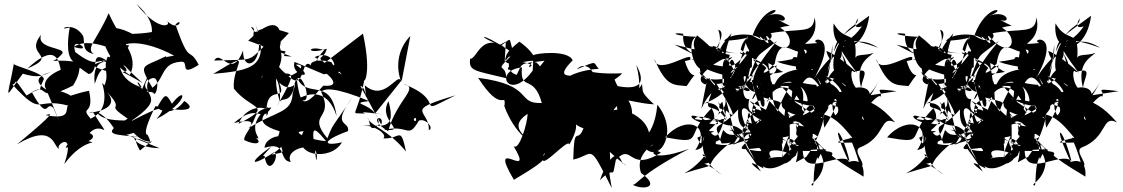

<svg xmlns="http://www.w3.org/2000/svg" viewBox="-20 -912 5712 977"><path d="M252 -362C210 -405 230 -283 142 -443C231 -496 161 -378 352 -477C416 -580 348 -587 432 -535C493 -550 430 -669 528 -600C470 -618 479 -558 363 -647C332 -744 470 -637 357 -673C423 -727 582 -655 608 -632C476 -581 363 -592 587 -532C507 -726 573 -554 480 -609C694 -541 542 -635 706 -489C515 -603 495 -585 462 -485C444 -639 558 -591 562 -594C535 -635 579 -565 635 -677C650 -694 531 -661 615 -684C624 -692 710 -712 866 -629C763 -613 762 -594 693 -435C837 -476 776 -590 901 -598C948 -602 886 -516 991 -582C940 -682 948 -570 873 -787C914 -830 892 -742 828 -807C859 -779 786 -748 674 -892C847 -742 665 -643 778 -753C633 -726 624 -758 698 -713C528 -826 490 -735 498 -741C510 -689 527 -603 641 -530C690 -633 599 -694 533 -845C475 -711 412 -665 458 -637C392 -651 414 -693 403 -729C349 -815 258 -749 335 -773C332 -756 308 -632 353 -599C209 -616 240 -574 297 -639C316 -673 163 -661 189 -735C100 -626 285 -634 119 -563C241 -674 274 -638 289 -557C183 -512 204 -457 226 -451C278 -425 71 -508 252 -548C206 -540 198 -506 96 -537C-4 -403 16 -396 51 -590C30 -580 206 -543 203 -509C157 -414 224 -492 115 -426C39 -534 73 -487 43 -482C203 -309 154 -420 326 -375C311 -353 343 -301 212 -326C235 -332 286 -359 66 -177C260 -294 253 -154 282 -155C255 -171 369 -257 307 -77C417 -226 503 -170 412 -199C461 -190 336 -223 314 -160C494 -196 455 -227 436 -235C499 -306 559 -172 452 -343C361 -333 645 -336 507 -461C642 -329 494 -401 630 -308C470 -217 582 -230 681 -214C641 -233 662 -159 792 -158L600 -236C829 -352 519 -251 472 -343C583 -287 545 -195 660 -236C747 -143 803 -241 692 -146C614 -289 790 -115 731 -226C691 -229 801 -428 771 -372C918 -338 988 -352 918 -398C835 -288 753 -389 779 -364C820 -437 824 -440 855 -384C931 -484 942 -392 776 -306C867 -409 731 -340 635 -288C848 -428 687 -417 740 -508C806 -547 775 -405 760 -440C651 -477 786 -548 827 -627C695 -561 680 -595 767 -446C683 -426 658 -545 701 -467C535 -523 630 -636 539 -568C634 -517 673 -561 528 -624C501 -559 539 -540 511 -477C469 -537 575 -370 441 -308C383 -377 463 -319 433 -450C303 -425 286 -380 236 -455C242 -360 464 -403 265 -454L212 -465L284 -289Z M1433 -651C1351 -664 1377 -664 1450 -744C1259 -812 1300 -703 1257 -776C1301 -762 1226 -727 1321 -674C1240 -595 1267 -611 1070 -604C1105 -664 1157 -502 1217 -655C1214 -527 1349 -593 1277 -798C1365 -566 1253 -554 1065 -536C1285 -670 1158 -580 1170 -461C1260 -348 1378 -379 1194 -282C1237 -393 1378 -375 1336 -322C1327 -503 1446 -378 1401 -491C1477 -421 1498 -545 1469 -434C1464 -335 1385 -349 1244 -259C1294 -306 1259 -354 1361 -365C1303 -275 1303 -398 1170 -286C1339 -325 1214 -236 1223 -199C1281 -171 1317 -182 1282 -211C1333 -192 1209 -256 1343 -367C1365 -348 1234 -294 1403 -244C1394 -180 1294 -108 1326 -119C1343 -3 1406 -117 1376 -138C1249 -55 1226 -77 1407 -199C1408 -129 1449 -142 1362 -125C1535 -244 1333 -244 1326 -160C1445 -197 1395 -92 1460 -88C1417 -160 1622 -209 1589 -95C1571 -243 1553 -299 1639 -194C1564 -198 1449 -244 1525 -244C1457 -117 1664 -88 1720 -188C1627 -166 1610 -193 1751 -245C1761 -301 1658 -262 1778 -423C1665 -254 1677 -288 1646 -208C1537 -339 1684 -301 1614 -445C1634 -463 1682 -470 1858 -398C1733 -381 1910 -392 1907 -277C1852 -228 1867 -301 1850 -311C1872 -267 1951 -256 2046 -141C2017 -277 2018 -202 1930 -208C1956 -227 1881 -284 1802 -273C1895 -285 2005 -224 1957 -397C1898 -296 2063 -241 1932 -251C2064 -282 2054 -196 2114 -303C2054 -275 2111 -353 2094 -280C2125 -337 2197 -259 2162 -250C2167 -357 2023 -345 2298 -427C2070 -315 2271 -394 2032 -485C2118 -465 2002 -411 1955 -245C1839 -313 1941 -336 1920 -278L1814 -474C1846 -475 1852 -338 1836 -478C1936 -391 2002 -542 2019 -503C1993 -578 2006 -665 2068 -729L2025 -505L1890 -336C2012 -315 1780 -355 1837 -334C1751 -341 1796 -302 1836 -516C1821 -479 1877 -513 1827 -741L1595 -564C1602 -574 1753 -465 1625 -476C1517 -351 1509 -377 1487 -528C1534 -394 1662 -535 1693 -320C1642 -485 1522 -422 1503 -412C1594 -343 1496 -639 1473 -453C1442 -376 1414 -432 1391 -374C1496 -561 1483 -544 1354 -530C1451 -481 1567 -591 1485 -583C1603 -501 1455 -524 1479 -597L1628 -534L1708 -547L1719 -532C1549 -650 1625 -589 1643 -664C1532 -629 1543 -686 1629 -657C1542 -554 1627 -608 1580 -621C1683 -669 1698 -534 1666 -596C1592 -616 1534 -594 1576 -564C1502 -660 1546 -421 1439 -533C1350 -602 1402 -652 1308 -513C1315 -545 1410 -584 1405 -393C1346 -579 1439 -556 1404 -673C1420 -737 1410 -869 1243 -705L1465 -624L1425 -627Z M2583 -641C2519 -486 2706 -545 2603 -518C2644 -599 2615 -585 2751 -603C2634 -467 2810 -568 2623 -700C2508 -610 2565 -597 2610 -657C2476 -523 2555 -605 2556 -514C2391 -554 2366 -550 2372 -612C2410 -615 2427 -745 2549 -673C2398 -727 2410 -761 2571 -655C2482 -518 2721 -644 2713 -587C2583 -367 2476 -553 2636 -569C2625 -441 2695 -541 2737 -388C2604 -382 2702 -479 2413 -516C2535 -325 2551 -452 2548 -374C2531 -412 2580 -244 2685 -187C2678 -207 2553 -260 2665 -333C2663 -280 2621 -142 2593 -169C2709 23 2453 -237 2595 3C2824 -132 2720 -102 2753 -134C2699 -7 2875 -219 2877 -176C2963 -326 2849 -295 2949 -259C2917 -175 2902 -288 2897 -100C3006 -124 2971 -197 3093 45C3064 -115 3092 -35 3083 -139C3188 -43 3172 -76 3147 -81C3115 -182 3053 -59 3033 5C3117 -83 3090 22 3114 -99C3201 -189 3176 -31 3343 -135C3293 -173 3254 -71 3487 -155C3226 -19 3220 32 3199 28C3246 55 3349 46 3242 -32C3199 -152 3379 -212 3267 -154C3340 -87 3435 -243 3325 -379C3306 -173 3192 -205 3284 -200C3301 -333 3076 -398 3081 -321C3161 -444 3159 -390 3308 -381C3240 -445 3253 -441 3247 -484C3165 -367 3270 -384 3218 -581C3264 -499 3249 -444 3103 -478C3138 -263 3099 -403 3188 -281C3228 -422 3113 -425 3101 -539C3004 -507 3020 -439 3096 -384C3023 -490 3110 -495 3146 -539C3021 -534 2994 -548 2955 -551C3042 -487 2974 -623 2915 -559C3029 -609 2995 -593 3027 -562C2852 -552 2765 -445 2990 -535C2862 -521 2804 -513 2894 -605C2870 -661 2702 -640 2694 -631C2693 -499 2664 -483 2772 -455C2708 -716 2645 -524 2686 -581C2576 -638 2518 -514 2612 -573C2544 -785 2621 -699 2457 -649L2554 -700L2548 -598Z M3776 -520C3745 -351 3649 -583 3549 -358C3592 -591 3585 -497 3570 -482C3475 -516 3690 -640 3682 -614C3761 -640 3617 -594 3672 -501C3680 -704 3741 -590 3613 -665C3677 -627 3564 -734 3516 -635C3551 -635 3549 -619 3465 -601C3504 -469 3545 -585 3474 -474C3410 -481 3370 -468 3310 -612C3322 -520 3516 -665 3491 -609C3571 -612 3461 -587 3663 -530C3670 -466 3639 -457 3777 -397C3635 -491 3703 -437 3564 -386C3664 -404 3679 -274 3515 -306C3532 -351 3748 -248 3552 -290C3609 -290 3631 -306 3601 -362C3454 -212 3574 -176 3365 -213C3467 -330 3606 -280 3518 -148C3606 -168 3502 -211 3614 -242C3548 -269 3513 -106 3652 -24C3513 -132 3520 -54 3596 -88C3489 -175 3623 -72 3621 -161C3629 -294 3619 -114 3461 -30C3640 -86 3568 -47 3617 -111C3705 -213 3730 -182 3652 -182C3604 -310 3623 -229 3736 -355C3728 -224 3810 -256 3875 -252C3730 -147 3773 -246 3687 -252C3807 -216 3716 -150 3609 -183C3637 -201 3696 -224 3642 -195C3681 -318 3628 -187 3767 -238C3697 -301 3711 -244 3611 -308C3768 -275 3582 -311 3577 -296C3460 -361 3482 -292 3587 -281L3680 -374C3642 -179 3611 -189 3560 -305C3535 -273 3570 -121 3528 -211C3622 -252 3633 -325 3676 -302C3602 -423 3539 -289 3622 -492C3781 -235 3681 -343 3633 -393C3750 -191 3673 -231 3814 -191C3693 -406 3794 -378 3798 -318C3828 -205 3782 -247 3880 -349C3774 -309 3786 -379 3793 -408C3738 -397 3754 -588 3867 -439C3814 -387 3849 -533 3805 -502C3854 -328 3841 -408 3881 -259C3779 -201 3706 -310 3821 -99C3695 -277 3799 -292 3790 -218C3910 -92 3866 -100 3897 -276C3795 -273 3866 -197 3853 -279C3695 -288 3858 -329 3760 -226C3755 -151 3763 -258 3817 -225C3734 -148 3722 -145 3848 -160C3857 -249 3961 -388 3880 -352C3782 -401 3775 -420 3828 -365C3795 -292 3749 -315 3804 -231C3782 -160 3680 -233 3656 -394C3598 -346 3720 -320 3650 -486C3739 -195 3707 -153 3778 -287C3841 -228 3818 -369 3709 -172C3695 -177 3913 -253 3851 -143C3747 -145 3755 -200 3852 -39C3802 -77 3774 -104 3866 -55C3835 -134 3848 27 4029 -120C4052 -180 4040 -155 3995 -197C4001 -114 4025 -154 4187 -152C4106 -133 4127 9 4117 32C4078 26 4197 5 4168 -148C4134 -99 4144 -64 4136 -193C4167 -134 4152 -90 4111 -221C4205 -103 4324 -47 4374 -13C4385 -157 4233 -58 4304 -79C4197 -301 4258 -274 4303 -93C4246 -144 4069 -2 4065 -144C4212 -142 4262 -153 4168 -80C4184 -108 4064 -280 4141 -217C4105 -185 4068 -205 4031 -276C4039 -149 4071 -176 4173 -145C4126 -248 3931 -124 3961 -91C3968 -243 3925 -201 3994 -219C3951 -136 3936 -36 4008 -101C3907 -142 3800 -59 3903 -112C3853 -185 4056 -121 3980 -125C3995 -17 4016 -363 3976 -362C3956 -157 3962 -277 3964 -298C3926 -245 3906 -357 3807 -359C3895 -253 3887 -211 4092 -159C3898 -181 3918 -327 3823 -292C3801 -322 3788 -425 3888 -396C3894 -457 4006 -544 4077 -337C3913 -518 3972 -489 3838 -458C3893 -576 3809 -383 3808 -410C3836 -487 3848 -404 3950 -478C3907 -485 3821 -500 3832 -444C3771 -437 3739 -568 3788 -510C3846 -660 3817 -608 3934 -704C3826 -575 3768 -484 3849 -406C3849 -358 3883 -353 3865 -416C3975 -384 3937 -415 4008 -310C3953 -369 4009 -386 4062 -324C4045 -363 3930 -266 3814 -179C4050 -294 4001 -306 4049 -288C4132 -214 4137 -268 4053 -295C4091 -268 4131 -315 4186 -366C4100 -475 4114 -405 4276 -357C4165 -428 4285 -368 4231 -325C4173 -417 4310 -476 4175 -262C4139 -424 4317 -444 4377 -302C4331 -312 4458 -448 4459 -419C4480 -450 4401 -466 4543 -448L4348 -418L4267 -584C4151 -520 4233 -474 4080 -443C4198 -236 4121 -354 4168 -309C4109 -337 4202 -276 3994 -414C4145 -329 4173 -406 4189 -417C4072 -285 3966 -333 4091 -271C4066 -267 4024 -257 3895 -398C3820 -181 3760 -312 3796 -345C3791 -321 4000 -237 3940 -200C4000 -125 3907 -293 4046 -284C3995 -155 4102 -292 3995 -164C3952 -232 4071 -222 4030 -86C4143 -149 4069 -94 4084 -116C4165 -223 4197 -398 4158 -331C4255 -326 4334 -169 4325 -213C4207 -184 4223 -184 4341 -187C4277 -237 4315 -219 4357 -64C4398 -69 4318 -138 4352 -160C4491 -212 4454 -330 4535 -289C4382 -466 4357 -321 4461 -515C4370 -340 4312 -443 4352 -328C4519 -523 4234 -458 4363 -453C4310 -448 4300 -581 4326 -545C4424 -578 4357 -503 4363 -460C4331 -582 4389 -613 4426 -643C4378 -625 4328 -643 4332 -606C4346 -779 4284 -683 4222 -793C4205 -626 4377 -628 4403 -832C4254 -722 4237 -718 4223 -648C4288 -793 4342 -772 4345 -813C4357 -839 4299 -755 4366 -778C4261 -629 4199 -762 4449 -669C4294 -767 4241 -589 4285 -729C4193 -663 4209 -461 4271 -564C4206 -531 4268 -526 4183 -486C4160 -529 4231 -534 4316 -447C4150 -567 4356 -491 4264 -637C4316 -487 4277 -347 4181 -531C4355 -401 4190 -411 4253 -415C4283 -456 4115 -561 4250 -397C4116 -394 4230 -725 4234 -593C4308 -635 4201 -725 4344 -536C4345 -540 4243 -632 4185 -653C4203 -576 4227 -665 4123 -514C4261 -759 4083 -714 4140 -693C3993 -682 4158 -681 4125 -824C4119 -735 4054 -772 3895 -742C3933 -840 3914 -740 3891 -791C4064 -761 4008 -568 3875 -739C3924 -775 3926 -657 3809 -731C3871 -902 3994 -868 3880 -830C3977 -867 4002 -788 3940 -811C4055 -747 3980 -820 3878 -726C3927 -629 3813 -778 3856 -705C3842 -744 3702 -750 3664 -704C3871 -715 3771 -764 3749 -660C3829 -582 3810 -640 3781 -653C3699 -523 3628 -567 3703 -743C3557 -581 3732 -651 3605 -679C3632 -622 3616 -663 3527 -732C3471 -655 3588 -644 3412 -685C3554 -611 3538 -617 3695 -610C3612 -626 3577 -690 3517 -611C3654 -643 3440 -587 3457 -740C3397 -750 3393 -729 3538 -724C3474 -738 3493 -575 3553 -557C3651 -693 3671 -749 3635 -761C3675 -644 3550 -659 3735 -640C3557 -660 3678 -717 3676 -571C3540 -594 3615 -582 3551 -589C3507 -532 3637 -462 3540 -547C3544 -495 3689 -486 3806 -571C3807 -637 3809 -758 3793 -648C3666 -479 3687 -556 3739 -576L3786 -732C3784 -678 3733 -748 3866 -530C3829 -664 3935 -553 3966 -546C3863 -525 3874 -548 3922 -587C3945 -732 4005 -645 4059 -647C4063 -685 4166 -627 3934 -598C4011 -566 4167 -562 4102 -555C4062 -720 4042 -714 4030 -561C4098 -542 4158 -555 4183 -390C4155 -587 4191 -383 4215 -684C4223 -567 4142 -439 4133 -480C3983 -493 4085 -515 4025 -475C4070 -488 4096 -406 4088 -396C3924 -432 3915 -348 4062 -320C4115 -438 4147 -346 4103 -272C4242 -372 4222 -428 4056 -301C4038 -326 4137 -524 3959 -487C4043 -518 4005 -467 4007 -381C4064 -463 4078 -606 4168 -442C4118 -625 3948 -676 4040 -559C3897 -534 3943 -458 3896 -479C4041 -461 3998 -516 3937 -345C3872 -440 3971 -530 3821 -523L3901 -410C3834 -354 3876 -520 3886 -471C3858 -548 3940 -516 3930 -577C3962 -605 3823 -496 3880 -566C3816 -636 3775 -542 3874 -717C3807 -670 3773 -661 3770 -574C3753 -629 3660 -442 3717 -554C3740 -485 3642 -760 3657 -483C3680 -428 3684 -692 3721 -580C3722 -507 3659 -480 3616 -486C3536 -577 3642 -432 3682 -421C3644 -457 3550 -418 3688 -472C3871 -491 3790 -361 3662 -564C3690 -571 3611 -448 3767 -461C3847 -681 3750 -615 3745 -646C3929 -562 3902 -576 3850 -480C3931 -485 3899 -457 3886 -631C3730 -476 3878 -538 3715 -437C3768 -491 3581 -478 3686 -432L3681 -402L3815 -528Z M4905 -520C4874 -351 4778 -583 4678 -358C4721 -591 4714 -497 4699 -482C4604 -516 4819 -640 4811 -614C4890 -640 4746 -594 4801 -501C4809 -704 4870 -590 4742 -665C4806 -627 4693 -734 4645 -635C4680 -635 4678 -619 4594 -601C4633 -469 4674 -585 4603 -474C4539 -481 4499 -468 4439 -612C4451 -520 4645 -665 4620 -609C4700 -612 4590 -587 4792 -530C4799 -466 4768 -457 4906 -397C4764 -491 4832 -437 4693 -386C4793 -404 4808 -274 4644 -306C4661 -351 4877 -248 4681 -290C4738 -290 4760 -306 4730 -362C4583 -212 4703 -176 4494 -213C4596 -330 4735 -280 4647 -148C4735 -168 4631 -211 4743 -242C4677 -269 4642 -106 4781 -24C4642 -132 4649 -54 4725 -88C4618 -175 4752 -72 4750 -161C4758 -294 4748 -114 4590 -30C4769 -86 4697 -47 4746 -111C4834 -213 4859 -182 4781 -182C4733 -310 4752 -229 4865 -355C4857 -224 4939 -256 5004 -252C4859 -147 4902 -246 4816 -252C4936 -216 4845 -150 4738 -183C4766 -201 4825 -224 4771 -195C4810 -318 4757 -187 4896 -238C4826 -301 4840 -244 4740 -308C4897 -275 4711 -311 4706 -296C4589 -361 4611 -292 4716 -281L4809 -374C4771 -179 4740 -189 4689 -305C4664 -273 4699 -121 4657 -211C4751 -252 4762 -325 4805 -302C4731 -423 4668 -289 4751 -492C4910 -235 4810 -343 4762 -393C4879 -191 4802 -231 4943 -191C4822 -406 4923 -378 4927 -318C4957 -205 4911 -247 5009 -349C4903 -309 4915 -379 4922 -408C4867 -397 4883 -588 4996 -439C4943 -387 4978 -533 4934 -502C4983 -328 4970 -408 5010 -259C4908 -201 4835 -310 4950 -99C4824 -277 4928 -292 4919 -218C5039 -92 4995 -100 5026 -276C4924 -273 4995 -197 4982 -279C4824 -288 4987 -329 4889 -226C4884 -151 4892 -258 4946 -225C4863 -148 4851 -145 4977 -160C4986 -249 5090 -388 5009 -352C4911 -401 4904 -420 4957 -365C4924 -292 4878 -315 4933 -231C4911 -160 4809 -233 4785 -394C4727 -346 4849 -320 4779 -486C4868 -195 4836 -153 4907 -287C4970 -228 4947 -369 4838 -172C4824 -177 5042 -253 4980 -143C4876 -145 4884 -200 4981 -39C4931 -77 4903 -104 4995 -55C4964 -134 4977 27 5158 -120C5181 -180 5169 -155 5124 -197C5130 -114 5154 -154 5316 -152C5235 -133 5256 9 5246 32C5207 26 5326 5 5297 -148C5263 -99 5273 -64 5265 -193C5296 -134 5281 -90 5240 -221C5334 -103 5453 -47 5503 -13C5514 -157 5362 -58 5433 -79C5326 -301 5387 -274 5432 -93C5375 -144 5198 -2 5194 -144C5341 -142 5391 -153 5297 -80C5313 -108 5193 -280 5270 -217C5234 -185 5197 -205 5160 -276C5168 -149 5200 -176 5302 -145C5255 -248 5060 -124 5090 -91C5097 -243 5054 -201 5123 -219C5080 -136 5065 -36 5137 -101C5036 -142 4929 -59 5032 -112C4982 -185 5185 -121 5109 -125C5124 -17 5145 -363 5105 -362C5085 -157 5091 -277 5093 -298C5055 -245 5035 -357 4936 -359C5024 -253 5016 -211 5221 -159C5027 -181 5047 -327 4952 -292C4930 -322 4917 -425 5017 -396C5023 -457 5135 -544 5206 -337C5042 -518 5101 -489 4967 -458C5022 -576 4938 -383 4937 -410C4965 -487 4977 -404 5079 -478C5036 -485 4950 -500 4961 -444C4900 -437 4868 -568 4917 -510C4975 -660 4946 -608 5063 -704C4955 -575 4897 -484 4978 -406C4978 -358 5012 -353 4994 -416C5104 -384 5066 -415 5137 -310C5082 -369 5138 -386 5191 -324C5174 -363 5059 -266 4943 -179C5179 -294 5130 -306 5178 -288C5261 -214 5266 -268 5182 -295C5220 -268 5260 -315 5315 -366C5229 -475 5243 -405 5405 -357C5294 -428 5414 -368 5360 -325C5302 -417 5439 -476 5304 -262C5268 -424 5446 -444 5506 -302C5460 -312 5587 -448 5588 -419C5609 -450 5530 -466 5672 -448L5477 -418L5396 -584C5280 -520 5362 -474 5209 -443C5327 -236 5250 -354 5297 -309C5238 -337 5331 -276 5123 -414C5274 -329 5302 -406 5318 -417C5201 -285 5095 -333 5220 -271C5195 -267 5153 -257 5024 -398C4949 -181 4889 -312 4925 -345C4920 -321 5129 -237 5069 -200C5129 -125 5036 -293 5175 -284C5124 -155 5231 -292 5124 -164C5081 -232 5200 -222 5159 -86C5272 -149 5198 -94 5213 -116C5294 -223 5326 -398 5287 -331C5384 -326 5463 -169 5454 -213C5336 -184 5352 -184 5470 -187C5406 -237 5444 -219 5486 -64C5527 -69 5447 -138 5481 -160C5620 -212 5583 -330 5664 -289C5511 -466 5486 -321 5590 -515C5499 -340 5441 -443 5481 -328C5648 -523 5363 -458 5492 -453C5439 -448 5429 -581 5455 -545C5553 -578 5486 -503 5492 -460C5460 -582 5518 -613 5555 -643C5507 -625 5457 -643 5461 -606C5475 -779 5413 -683 5351 -793C5334 -626 5506 -628 5532 -832C5383 -722 5366 -718 5352 -648C5417 -793 5471 -772 5474 -813C5486 -839 5428 -755 5495 -778C5390 -629 5328 -762 5578 -669C5423 -767 5370 -589 5414 -729C5322 -663 5338 -461 5400 -564C5335 -531 5397 -526 5312 -486C5289 -529 5360 -534 5445 -447C5279 -567 5485 -491 5393 -637C5445 -487 5406 -347 5310 -531C5484 -401 5319 -411 5382 -415C5412 -456 5244 -561 5379 -397C5245 -394 5359 -725 5363 -593C5437 -635 5330 -725 5473 -536C5474 -540 5372 -632 5314 -653C5332 -576 5356 -665 5252 -514C5390 -759 5212 -714 5269 -693C5122 -682 5287 -681 5254 -824C5248 -735 5183 -772 5024 -742C5062 -840 5043 -740 5020 -791C5193 -761 5137 -568 5004 -739C5053 -775 5055 -657 4938 -731C5000 -902 5123 -868 5009 -830C5106 -867 5131 -788 5069 -811C5184 -747 5109 -820 5007 -726C5056 -629 4942 -778 4985 -705C4971 -744 4831 -750 4793 -704C5000 -715 4900 -764 4878 -660C4958 -582 4939 -640 4910 -653C4828 -523 4757 -567 4832 -743C4686 -581 4861 -651 4734 -679C4761 -622 4745 -663 4656 -732C4600 -655 4717 -644 4541 -685C4683 -611 4667 -617 4824 -610C4741 -626 4706 -690 4646 -611C4783 -643 4569 -587 4586 -740C4526 -750 4522 -729 4667 -724C4603 -738 4622 -575 4682 -557C4780 -693 4800 -749 4764 -761C4804 -644 4679 -659 4864 -640C4686 -660 4807 -717 4805 -571C4669 -594 4744 -582 4680 -589C4636 -532 4766 -462 4669 -547C4673 -495 4818 -486 4935 -571C4936 -637 4938 -758 4922 -648C4795 -479 4816 -556 4868 -576L4915 -732C4913 -678 4862 -748 4995 -530C4958 -664 5064 -553 5095 -546C4992 -525 5003 -548 5051 -587C5074 -732 5134 -645 5188 -647C5192 -685 5295 -627 5063 -598C5140 -566 5296 -562 5231 -555C5191 -720 5171 -714 5159 -561C5227 -542 5287 -555 5312 -390C5284 -587 5320 -383 5344 -684C5352 -567 5271 -439 5262 -480C5112 -493 5214 -515 5154 -475C5199 -488 5225 -406 5217 -396C5053 -432 5044 -348 5191 -320C5244 -438 5276 -346 5232 -272C5371 -372 5351 -428 5185 -301C5167 -326 5266 -524 5088 -487C5172 -518 5134 -467 5136 -381C5193 -463 5207 -606 5297 -442C5247 -625 5077 -676 5169 -559C5026 -534 5072 -458 5025 -479C5170 -461 5127 -516 5066 -345C5001 -440 5100 -530 4950 -523L5030 -410C4963 -354 5005 -520 5015 -471C4987 -548 5069 -516 5059 -577C5091 -605 4952 -496 5009 -566C4945 -636 4904 -542 5003 -717C4936 -670 4902 -661 4899 -574C4882 -629 4789 -442 4846 -554C4869 -485 4771 -760 4786 -483C4809 -428 4813 -692 4850 -580C4851 -507 4788 -480 4745 -486C4665 -577 4771 -432 4811 -421C4773 -457 4679 -418 4817 -472C5000 -491 4919 -361 4791 -564C4819 -571 4740 -448 4896 -461C4976 -681 4879 -615 4874 -646C5058 -562 5031 -576 4979 -480C5060 -485 5028 -457 5015 -631C4859 -476 5007 -538 4844 -437C4897 -491 4710 -478 4815 -432L4810 -402L4944 -528Z"/></svg>

Font: CISF Camouflage Kit
Style: Mdz
Weight: 400
Designer: Robert Jablonski, Jasper
Foundry: Cannot Into Space Fonts
Version: Version 1.270